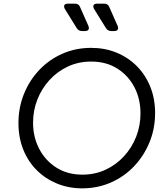

<svg xmlns="http://www.w3.org/2000/svg" viewBox="-20 -1019 921 1051"><path d="M430 12Q356 12 292.5 -14Q229 -40 181.5 -87Q134 -134 107.5 -200Q81 -266 81 -345Q81 -430 111 -504.5Q141 -579 195 -636Q249 -693 321.5 -725Q394 -757 479 -757Q554 -757 617.5 -731Q681 -705 728.5 -657.5Q776 -610 802.5 -544.5Q829 -479 829 -400Q829 -315 798.5 -240.5Q768 -166 714 -109Q660 -52 587 -20Q514 12 430 12ZM431 -63Q500 -63 558 -90Q616 -117 659 -164Q702 -211 725.5 -271Q749 -331 749 -398Q749 -478 715.5 -542Q682 -606 621.5 -644Q561 -682 479 -682Q410 -682 352 -655Q294 -628 251 -581Q208 -534 184.5 -474Q161 -414 161 -347Q161 -268 195 -203.5Q229 -139 289.5 -101Q350 -63 431 -63ZM589 -849Q570 -849 560 -865L495 -970Q488 -983 492.5 -991Q497 -999 511 -999H550Q571 -999 578 -981L624 -877Q629 -864 624 -856.5Q619 -849 605 -849ZM429 -849Q410 -849 400 -865L335 -970Q328 -983 332.5 -991Q337 -999 351 -999H390Q411 -999 418 -981L464 -877Q469 -864 464 -856.5Q459 -849 445 -849Z"/></svg>

Font: Pitagon Sans Text
Style: Italic
Weight: 400
Italic angle: -8°
Designer: Travis Tran
Foundry: Pitagon
Version: Version 1.001; ttfautohint (v1.8.4.7-5d5b);gftools[0.9.26]